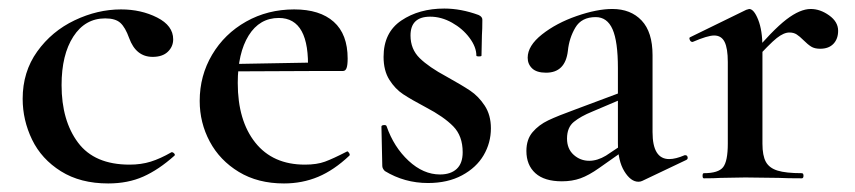

<svg xmlns="http://www.w3.org/2000/svg" viewBox="-20 -417 1999 449"><path d="M33 -186Q33 -249 67 -296.5Q101 -344 154.5 -369.5Q208 -395 263 -395Q310 -395 347.5 -376Q385 -357 385 -325Q385 -308 372.5 -296Q360 -284 337 -284Q298 -284 282 -328Q273 -353 261.5 -363.5Q250 -374 226 -374Q179 -374 151.5 -331.5Q124 -289 124 -218Q124 -135 162.5 -83.5Q201 -32 283 -32Q310 -32 332.5 -39Q355 -46 381 -61H382Q385 -61 387.5 -58Q390 -55 388 -53Q351 -20 315 -4Q279 12 233 12Q168 12 122.5 -16.5Q77 -45 55 -90.5Q33 -136 33 -186Z M447 -181Q447 -240 476 -289Q505 -338 555.5 -366.5Q606 -395 668 -395Q728 -395 760.5 -366Q793 -337 793 -280Q793 -265 790.5 -258Q788 -251 782 -251H700Q705 -375 632 -375Q587 -375 561.5 -334Q536 -293 536 -223Q536 -135 577 -83.5Q618 -32 693 -32Q721 -32 740 -39Q759 -46 790 -62L792 -63Q794 -63 796.5 -59Q799 -55 797 -53Q761 -19 724 -3.5Q687 12 644 12Q583 12 538.5 -15Q494 -42 470.5 -86Q447 -130 447 -181ZM506 -267 728 -271V-251L507 -250Z M1024 -238Q1060 -218 1079.5 -205Q1099 -192 1113.5 -170Q1128 -148 1128 -117Q1128 -83 1111 -54Q1094 -25 1060.5 -7Q1027 11 981 11Q926 11 880 -17Q874 -23 874 -29L872 -121Q872 -124 877.5 -124.5Q883 -125 884 -122Q901 -73 935.5 -41Q970 -9 1009 -9Q1034 -9 1048 -22Q1062 -35 1062 -61Q1062 -99 1040 -121.5Q1018 -144 976 -166Q942 -184 923 -196.5Q904 -209 890.5 -230.5Q877 -252 877 -284Q877 -341 918.5 -369Q960 -397 1019 -397Q1058 -397 1099 -382Q1108 -378 1108 -371Q1108 -348 1107 -335L1106 -287Q1106 -285 1100 -285Q1094 -285 1094 -287Q1094 -307 1078 -328.5Q1062 -350 1037 -364Q1012 -378 986 -378Q940 -378 940 -334Q940 -302 961.5 -281Q983 -260 1024 -238Z M1473 8Q1455 8 1440 -16.5Q1425 -41 1425 -82V-258Q1425 -320 1412.5 -348.5Q1400 -377 1373 -377Q1340 -377 1325.5 -352.5Q1311 -328 1308 -298Q1302 -247 1257 -247Q1235 -247 1224.5 -257Q1214 -267 1214 -282Q1214 -310 1247.5 -336.5Q1281 -363 1328.5 -379.5Q1376 -396 1412 -396Q1455 -396 1480.5 -369Q1506 -342 1506 -288V-108Q1506 -45 1545 -45Q1560 -45 1581 -54H1583Q1587 -54 1588 -49.5Q1589 -45 1585 -43L1482 6Q1478 8 1473 8ZM1211 -64Q1211 -91 1225.5 -108Q1240 -125 1262 -135.5Q1284 -146 1328 -162L1435 -202L1438 -187L1365 -156Q1338 -145 1322 -132Q1306 -119 1306 -93Q1306 -69 1321.5 -55Q1337 -41 1358 -41Q1377 -41 1397 -53L1451 -89L1452 -74L1381 -24Q1357 -7 1337.5 0Q1318 7 1294 7Q1253 7 1232 -12Q1211 -31 1211 -64Z M1876 -396Q1898 -396 1919 -381Q1940 -366 1940 -345Q1940 -326 1929 -314.5Q1918 -303 1898 -303Q1885 -303 1877 -308Q1869 -313 1859 -323Q1850 -332 1843 -336.5Q1836 -341 1826 -341Q1813 -341 1796.5 -328Q1780 -315 1740 -271L1733 -283Q1787 -347 1819 -371.5Q1851 -396 1876 -396ZM1626 -12Q1660 -12 1671 -26Q1682 -40 1682 -81V-272Q1682 -304 1674.5 -319Q1667 -334 1650 -334Q1635 -334 1600 -319H1599Q1595 -319 1593 -324Q1591 -329 1594 -330L1725 -394Q1731 -396 1732 -396Q1743 -396 1753 -371Q1763 -346 1763 -306V-81Q1763 -53 1771 -38.5Q1779 -24 1798.5 -18Q1818 -12 1855 -12Q1859 -12 1859 -6Q1859 0 1855 0Q1821 0 1801 -1L1723 -2L1665 -1Q1651 0 1626 0Q1623 0 1623 -6Q1623 -12 1626 -12Z"/></svg>

Font: Cormorant Garamond SemiBold
Style: Regular
Weight: 600
Designer: Christian Thalmann (Catharsis Fonts)
Foundry: Catharsis Fonts
Version: Version 4.000